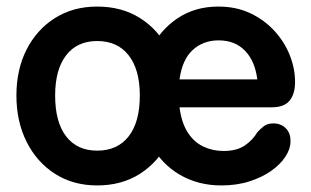

<svg xmlns="http://www.w3.org/2000/svg" viewBox="-20 -550 948 585"><path d="M276 15Q203 15 147.5 -20.5Q92 -56 61 -118Q30 -180 30 -259Q30 -338 61 -399Q92 -460 147.5 -495Q203 -530 276 -530Q351 -530 406.5 -495Q462 -460 493 -399Q524 -338 524 -259Q524 -180 493 -118Q462 -56 406.5 -20.5Q351 15 276 15ZM276 -91Q338 -91 372 -134.5Q406 -178 406 -259Q406 -338 372 -381.5Q338 -425 276 -425Q215 -425 181.5 -381.5Q148 -338 148 -259Q148 -178 181.5 -134.5Q215 -91 276 -91ZM654 15Q584 15 528 -17.5Q472 -50 439.5 -110.5Q407 -171 407 -255Q407 -334 437 -396Q467 -458 520.5 -494Q574 -530 645 -530Q700 -530 743 -509.5Q786 -489 816.5 -455.5Q847 -422 863 -381.5Q879 -341 879 -300Q879 -264 862.5 -243.5Q846 -223 807 -223H527Q533 -176 552 -146.5Q571 -117 599.5 -103.5Q628 -90 661 -90Q701 -90 725.5 -106.5Q750 -123 764 -147Q773 -157 784 -165.5Q795 -174 813 -174Q836 -174 851 -159Q866 -144 865 -118Q865 -96 849.5 -72.5Q834 -49 806.5 -29.5Q779 -10 740.5 2.5Q702 15 654 15ZM527 -308H764Q757 -364 726.5 -395.5Q696 -427 646 -427Q599 -427 567 -397.5Q535 -368 527 -308Z"/></svg>

Font: National Park SemiBold
Style: Regular
Weight: 600
Designer: Andrea Herstowski, Ben Hoepner
Version: Version 1.009